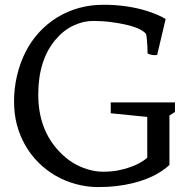

<svg xmlns="http://www.w3.org/2000/svg" viewBox="-20 -756 788 794"><path d="M215.8 -683.6Q301.8 -736.3 408.2 -736.3Q506.8 -736.3 589.8 -710Q637.7 -694.3 665 -677.2L629.9 -528.8Q610.4 -525.4 590.3 -534.7Q590.3 -550.3 589.4 -564.5L587.4 -591.8Q586.4 -605.5 584 -615.2Q559.6 -648.4 440.4 -664.6Q404.8 -669.4 364.5 -669.4Q324.2 -669.4 283 -649.9Q241.7 -630.4 209.5 -591.8Q138.2 -507.3 138.2 -364.7Q138.2 -220.2 225.6 -128.9Q276.4 -75.2 342.8 -55.7Q374.5 -45.9 406.5 -45.9Q438.5 -45.9 466.6 -51Q494.6 -56.2 517.6 -64.5Q560.1 -79.1 588.9 -103.5V-272.5L438 -287.6V-332.5H703.6V-293L680.7 -278.3V-73.7Q603.5 -3.4 460.4 13.7Q427.7 17.6 383.5 17.6Q339.4 17.6 293.5 5.1Q247.6 -7.3 208.5 -30.3Q169.4 -53.2 137.9 -85Q106.4 -116.7 84.2 -155.8Q62 -194.8 50 -239.5Q38.1 -284.2 38.1 -337.6Q38.1 -391.1 50.5 -443.8Q63 -496.6 85.9 -541.5Q108.9 -586.4 141.8 -622.3Q174.8 -658.2 215.8 -683.6Z"/></svg>

Font: Trykker
Style: Regular
Weight: 400
Designer: Magnus Gaarde
Foundry: Magnus Gaarde
Version: Version 1.001